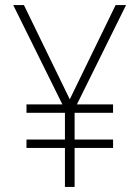

<svg xmlns="http://www.w3.org/2000/svg" viewBox="-20 -734 548 754"><path d="M254 -344 74 -714H32L225 -324H84V-291H235V-186H84V-153H235V0H273V-153H424V-186H273V-291H424V-324H282L475 -714H434Z"/></svg>

Font: Noto Sans Thai Looped SemiCondensed ExtraLight
Style: Regular
Weight: 200
Width: 4
Designer: Sasikarn Vongin, Ben Mitchell
Foundry: The Fontpad Ltd
Version: Version 1.001